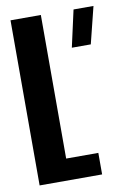

<svg xmlns="http://www.w3.org/2000/svg" viewBox="-79 -724 516 773"><g transform="rotate(-10 179.0 -337.5)"><path d="M19.5 0V-675H143.5V-88H275V0ZM243.5 -523.5 277 -674H358.5L321 -523.5Z"/></g></svg>

Font: Anybody Condensed SemiBold
Style: Regular
Weight: 600
Width: 3
Designer: Tyler Finck
Foundry: Etcetera Type Company
Version: Version 1.010; ttfautohint (v1.8.3) -l 8 -r 50 -G 200 -x 14 